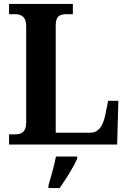

<svg xmlns="http://www.w3.org/2000/svg" viewBox="-20 -734 651 975"><path d="M26 0H575L581 -222H529L514 -147C501 -90 479 -60 437 -60H263V-605C263 -649 280 -662 318 -662H350V-714H26V-662H56C88 -662 113 -649 113 -602V-110C113 -65 88 -52 61 -52H26ZM226 208V221H283C313 178 355 113 372 71V61H264C256 106 238 167 226 208Z"/></svg>

Font: Noto Serif Georgian SemiCondensed Bold
Style: Regular
Weight: 700
Width: 4
Designer: Monotype Design Team, Akaki Razmadze
Foundry: Google LLC
Version: Version 2.003